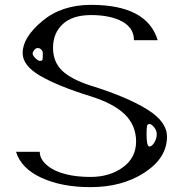

<svg xmlns="http://www.w3.org/2000/svg" viewBox="-20 -770 790 790"><path d="M156.2 -550.8Q156.2 -558.6 150.4 -565.4Q144.5 -572.3 135.7 -572.3Q127 -572.3 121.1 -564.5Q114.3 -555.7 114.3 -549.8Q114.3 -542 126 -530.3Q136.7 -519.5 144.5 -519.5Q152.3 -519.5 154.3 -523.4Q156.2 -527.3 156.2 -550.8ZM625 -218.8Q625 -232.4 614.3 -246.1Q603.5 -259.8 594.7 -259.8Q586.9 -259.8 585 -252Q583 -242.2 583 -218.8Q583 -167 594.7 -167Q604.5 -167 614.3 -182.6Q625 -199.2 625 -218.8ZM667 -208V-207Q667 -120.1 574.2 -59.6Q482.4 0 352.5 0Q234.4 0 151.4 -38.1Q67.4 -76.2 45.9 -145.5H143.6Q143.6 -114.3 174.8 -88.9Q204.1 -64.5 252.9 -52.7Q295.9 -42 352.5 -42Q431.6 -42 486.3 -82Q540 -121.1 540 -188.5V-187.5Q540 -253.9 493.2 -299.8Q446.3 -344.7 352.5 -374Q219.7 -415 145.5 -458Q73.2 -500 73.2 -551.8Q73.2 -616.2 154.3 -683.6Q233.4 -750 354.5 -750Q585 -750 628.9 -604.5H531.2Q531.2 -655.3 482.4 -681.6Q433.6 -708 354.5 -708Q278.3 -708 238.3 -670.9Q198.2 -633.8 198.2 -573.2Q198.2 -515.6 235.4 -479.5Q273.4 -443.4 352.5 -418Q503.9 -371.1 587.9 -318.4Q667 -268.6 667 -208Z"/></svg>

Font: okolaksMetalik
Style: bold
Weight: 700
Width: 7
Version: Version 0.6